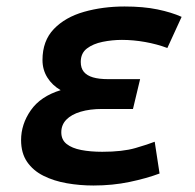

<svg xmlns="http://www.w3.org/2000/svg" viewBox="-20 -558 600 592"><path d="M268 14Q226 14 186 7Q146 0 114 -16Q82 -32 63.5 -59Q45 -86 45 -126Q45 -175 75 -218Q105 -261 167 -280Q141 -295 126 -319Q111 -343 111 -373Q111 -432 146 -468.5Q181 -505 239 -521.5Q297 -538 364 -538Q422 -538 465.5 -529Q509 -520 540 -506L496 -410Q464 -422 427.5 -428.5Q391 -435 356 -435Q326 -435 296.5 -429Q267 -423 248 -408.5Q229 -394 229 -367Q229 -348 238.5 -336.5Q248 -325 266.5 -319.5Q285 -314 313 -314H412L390 -222H295Q257 -222 228.5 -213.5Q200 -205 184.5 -189Q169 -173 169 -150Q169 -127 185.5 -114Q202 -101 230.5 -95.5Q259 -90 295 -90Q358 -90 397.5 -101.5Q437 -113 457 -121L472 -23Q432 -8 379.5 3Q327 14 268 14Z"/></svg>

Font: Ubuntu Sans Mono SemiBold
Style: Italic
Weight: 600
Italic angle: -13.5°
Monospace: yes
Designer: Dalton Maag Ltd
Foundry: Dalton Maag Ltd
Version: Version 1.006